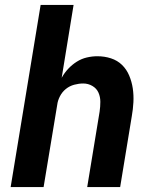

<svg xmlns="http://www.w3.org/2000/svg" viewBox="-20 -755 640 775"><path d="M23 0 144 -735H277L229 -441Q240 -461 255.5 -477.5Q271 -494 290 -506Q309 -518 330.5 -523Q352 -528 373 -528Q402 -528 428 -519.5Q454 -511 472.5 -493Q491 -475 501.5 -450Q512 -425 516 -398Q520 -371 518.5 -342.5Q517 -314 512 -286L465 0H332L382 -304Q385 -324 385 -344Q385 -364 377.5 -381Q370 -398 353 -408Q336 -418 316 -418Q298 -418 279.5 -413Q261 -408 246 -396Q231 -384 222 -366.5Q213 -349 211 -332L156 0Z"/></svg>

Font: Iosevka XBd Ex Obl
Style: Regular
Weight: 800
Width: 7
Italic angle: -9°
Monospace: yes
Designer: Belleve Invis
Foundry: Belleve Invis
Version: Version 32.5.0; ttfautohint (v1.8.4)